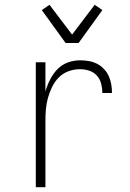

<svg xmlns="http://www.w3.org/2000/svg" viewBox="-20 -779 540 799"><path d="M129 0V-520H169V-398Q176 -423 188 -447Q200 -471 218 -490Q236 -509 261 -518.5Q286 -528 313 -528Q331 -528 349 -525Q367 -522 383 -514Q399 -506 412 -492.5Q425 -479 432.5 -462.5Q440 -446 443 -428Q446 -410 446 -392H406Q406 -411 401 -430.5Q396 -450 383 -464.5Q370 -479 351 -485Q332 -491 313 -491Q288 -491 265 -482.5Q242 -474 225 -457Q208 -440 197 -417.5Q186 -395 179.5 -371.5Q173 -348 171 -324Q169 -300 169 -276V0ZM253 -600 154 -737 186 -759 280 -635 374 -759 406 -737 307 -600Z"/></svg>

Font: Iosevka Curly Extralight
Style: Regular
Weight: 200
Monospace: yes
Designer: Belleve Invis
Foundry: Belleve Invis
Version: Version 22.1.2; ttfautohint (v1.8.4)